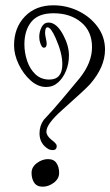

<svg xmlns="http://www.w3.org/2000/svg" viewBox="-20 -652 416 724"><path d="M179 -86Q172 -86 164 -89Q129 -109 129 -149Q129 -178 145 -200Q180 -237 213 -276.5Q246 -316 281 -358Q327 -416 327 -474Q327 -534 286 -568Q245 -602 182 -602Q124 -602 98 -569.5Q72 -537 72 -485Q72 -453 82.5 -422Q93 -391 114 -371.5Q135 -352 166 -352Q215 -352 215 -410Q215 -452 190 -508Q172 -549 159 -549Q150 -549 150 -527Q150 -521 153 -507Q156 -494 156 -487Q156 -472 145 -472Q138 -472 132 -489Q128 -500 128 -513Q128 -532 137 -550Q146 -567 163 -567Q194 -567 219 -519Q240 -479 240 -443Q240 -412 229 -385Q218 -358 199 -341Q180 -324 154 -324Q123 -324 95.5 -348.5Q68 -373 50.5 -409.5Q33 -446 33 -481Q33 -547 73.5 -589.5Q114 -632 181 -632Q231 -632 275.5 -610.5Q320 -589 348 -551Q376 -513 376 -465Q376 -399 319 -334Q311 -325 284.5 -300.5Q258 -276 212 -235Q155 -184 155 -156Q155 -140 174 -125Q194 -110 194 -102Q194 -86 179 -86ZM141 52Q119 52 109 37Q99 22 99 0Q99 -22 119 -37Q139 -52 161 -52Q183 -52 193 -37Q203 -22 203 0Q203 22 183 37Q163 52 141 52Z"/></svg>

Font: Festive
Style: Regular
Weight: 400
Designer: Robert E. Leuschke
Foundry: Robert E. Leuschke
Version: Version 1.101; ttfautohint (v1.8.3)